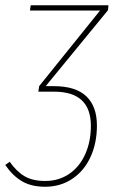

<svg xmlns="http://www.w3.org/2000/svg" viewBox="-33 -701 438 731"><path d="M378 -662 141 -373H172Q255 -373 295.5 -334.5Q336 -296 336 -223Q336 -156 311.5 -103Q287 -50 242 -20Q197 10 139 10Q86 10 50.5 -11Q15 -32 -13 -73L4 -85Q31 -47 61.5 -29.5Q92 -12 139 -12Q191 -12 230.5 -39Q270 -66 291.5 -114Q313 -162 313 -222Q313 -352 173 -352H113L116 -373L348 -661H81L84 -681H380Z"/></svg>

Font: Fira Sans Extra Condensed Thin
Style: Italic
Weight: 250
Width: 3
Italic angle: -8°
Designer: Carrois Corporate & Edenspiekermann AG
Foundry: Carrois Corporate GbR & Edenspiekermann AG
Version: Version 4.203